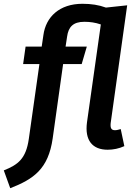

<svg xmlns="http://www.w3.org/2000/svg" viewBox="-93 -775 715 1013"><path d="M514 -88C495 -88 488 -98 491 -126L578 -747L466 -735C428 -749 388 -755 342 -755C221 -755 149 -686 136 -590L127 -529H42L29 -437H115L59 -42C44 63 2 94 -73 124L-39 218C84 170 162 117 185 -45L240 -437H338L365 -529H253L261 -582C268 -633 293 -660 352 -660C382 -660 410 -656 439 -646L366 -130C353 -34 395 15 475 15C504 15 535 9 563 -4L544 -94C534 -91 523 -88 514 -88Z"/></svg>

Font: Fira Sans Medium
Style: Italic
Weight: 500
Italic angle: -8°
Designer: bBox Type GmbH & Carrois Corporate GbR & Edenspiekermann AG
Foundry: bBox Type GmbH & Carrois Corporate GbR & Edenspiekermann AG
Version: Version 4.301;PS 004.301;hotconv 1.0.88;makeotf.lib2.5.64775